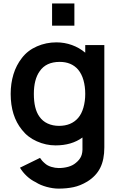

<svg xmlns="http://www.w3.org/2000/svg" viewBox="-20 -822 694 1106"><path d="M408.5 -674H280V-802H408.5ZM581 -562.5V27Q581 98 557.2 145.2Q533.5 192.5 482.5 224Q442.5 248 403 256.2Q363.5 264.5 317.5 264.5Q285.5 264.5 248.5 254.5Q230.5 249.5 215 243Q199.5 236.5 186.5 228Q158 214.5 134.2 192.2Q110.5 170 95 144L210.5 87.5Q215.5 95.5 222.2 103.2Q229 111 238.5 119Q253 132.5 275.5 139.2Q298 146 318.5 146Q347 146 373 138.8Q399 131.5 416.5 116.5Q438.5 99 447.5 78.2Q456.5 57.5 455 25V-30Q393 15.5 300 15.5Q244.5 15.5 192 -8Q140 -31 106.5 -74Q41.5 -154 41.5 -281Q41.5 -341 57.5 -393.8Q73.5 -446.5 106.5 -488.5Q140 -532 193 -555Q245.5 -578 305 -578Q351.5 -578 394.5 -562.5Q437.5 -547 471 -518.5V-562.5ZM430 -142.5Q450 -165.5 460.5 -202.2Q471 -239 471 -281Q471 -323.5 461 -359.5Q451 -395.5 430 -421Q391.5 -465.5 324 -465.5Q245 -465.5 208.5 -411.5Q175 -364.5 175 -281Q175 -195 206.5 -151Q225 -124 254.5 -110.5Q284 -97 320 -97Q390.5 -97 430 -142.5Z"/></svg>

Font: Russisch Sans
Style: Bold
Weight: 700
Designer: Michael Sharanda (font) & Cristiano Sobral (main changes)
Foundry: Michael Sharanda
Version: Version 2.00;September 8, 2020;FontCreator 13.0.0.2681 64-bi